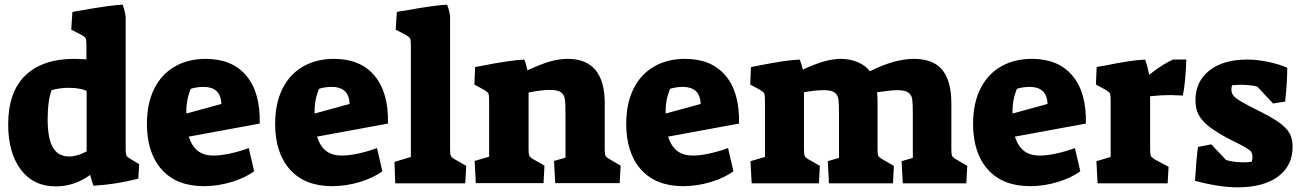

<svg xmlns="http://www.w3.org/2000/svg" viewBox="-20 -785 5569 822"><path d="M15 -252Q15 -391 88.5 -462Q162 -533 298 -533Q306 -533 350 -531V-591Q350 -613 347 -620Q344 -627 330 -635L285 -658L290 -734Q386 -751 432 -757.5Q478 -764 505 -765Q514 -742 518 -713V-144Q518 -126 521.5 -119Q525 -112 538 -105L576 -82L572 -20Q474 5 380 10Q373 -9 366 -36Q298 13 219 13Q123 13 69 -59Q15 -131 15 -252ZM351 -137V-396Q321 -409 274 -409Q236 -409 201 -399Q193 -380 188.5 -347Q184 -314 184 -274Q184 -192 206.5 -153.5Q229 -115 277 -115Q310 -115 351 -137Z M609 -255Q609 -342 640 -404.5Q671 -467 728 -500Q785 -533 861 -533Q974 -533 1034.5 -461Q1095 -389 1092 -256L788 -200Q802 -158 827.5 -138.5Q853 -119 895 -119Q924 -119 964 -127.5Q1004 -136 1045 -151L1068 -52Q1031 -24 972 -6Q913 12 853 12Q736 12 672.5 -59Q609 -130 609 -255ZM928 -340Q926 -378 906.5 -395.5Q887 -413 852 -413Q823 -413 797 -405Q776 -356 778 -299Z M1158 -255Q1158 -342 1189 -404.5Q1220 -467 1277 -500Q1334 -533 1410 -533Q1523 -533 1583.5 -461Q1644 -389 1641 -256L1337 -200Q1351 -158 1376.5 -138.5Q1402 -119 1444 -119Q1473 -119 1513 -127.5Q1553 -136 1594 -151L1617 -52Q1580 -24 1521 -6Q1462 12 1402 12Q1285 12 1221.5 -59Q1158 -130 1158 -255ZM1477 -340Q1475 -378 1455.5 -395.5Q1436 -413 1401 -413Q1372 -413 1346 -405Q1325 -356 1327 -299Z M1669 -92 1739 -113V-592Q1739 -614 1735.5 -620.5Q1732 -627 1718 -635L1674 -658L1679 -734Q1699 -738 1710 -739Q1842 -763 1894 -765Q1904 -742 1907 -713V-146Q1907 -125 1910 -118Q1913 -111 1927 -103L1976 -75L1972 0H1672Z M2012 -96 2074 -114V-356Q2074 -378 2071 -384.5Q2068 -391 2055 -399L2011 -423L2014 -498L2036 -502Q2167 -528 2225 -530Q2233 -509 2238 -484Q2299 -512 2337.5 -522.5Q2376 -533 2410 -533Q2569 -533 2569 -343V-147Q2569 -126 2572 -119Q2575 -112 2589 -104L2637 -76L2633 -1H2357L2352 -96L2401 -110V-299Q2401 -344 2398 -362Q2395 -380 2381.5 -390Q2368 -400 2334 -400Q2298 -400 2243 -389V-147Q2243 -126 2246 -119Q2249 -112 2262 -104L2311 -76L2307 -1H2017Z M2661 -255Q2661 -342 2692 -404.5Q2723 -467 2780 -500Q2837 -533 2913 -533Q3026 -533 3086.5 -461Q3147 -389 3144 -256L2840 -200Q2854 -158 2879.5 -138.5Q2905 -119 2947 -119Q2976 -119 3016 -127.5Q3056 -136 3097 -151L3120 -52Q3083 -24 3024 -6Q2965 12 2905 12Q2788 12 2724.5 -59Q2661 -130 2661 -255ZM2980 -340Q2978 -378 2958.5 -395.5Q2939 -413 2904 -413Q2875 -413 2849 -405Q2828 -356 2830 -299Z M3193 -95 3255 -113V-356Q3255 -378 3252 -384.5Q3249 -391 3236 -399L3192 -423L3195 -498L3222 -503Q3345 -528 3404 -530Q3412 -509 3417 -487Q3471 -512 3509.5 -522.5Q3548 -533 3580 -533Q3619 -533 3653 -518.5Q3687 -504 3704 -480Q3761 -508 3806.5 -520.5Q3852 -533 3893 -533Q3975 -533 4014 -486Q4053 -439 4053 -343V-146Q4053 -125 4056 -118Q4059 -111 4073 -103L4121 -75L4117 0H3845L3840 -95L3888 -109V-298Q3888 -341 3885.5 -359.5Q3883 -378 3869 -388.5Q3855 -399 3822 -399Q3796 -399 3735 -390Q3737 -374 3737 -343V-146Q3737 -125 3740 -118Q3743 -111 3758 -103L3807 -75L3803 0H3529L3524 -95L3572 -109V-298Q3572 -342 3569.5 -360.5Q3567 -379 3553 -389Q3539 -399 3507 -399Q3472 -399 3422 -390V-146Q3422 -125 3425 -118Q3428 -111 3441 -103L3490 -75L3486 0H3198Z M4146 -255Q4146 -342 4177 -404.5Q4208 -467 4265 -500Q4322 -533 4398 -533Q4511 -533 4571.5 -461Q4632 -389 4629 -256L4325 -200Q4339 -158 4364.5 -138.5Q4390 -119 4432 -119Q4461 -119 4501 -127.5Q4541 -136 4582 -151L4605 -52Q4568 -24 4509 -6Q4450 12 4390 12Q4273 12 4209.5 -59Q4146 -130 4146 -255ZM4465 -340Q4463 -378 4443.5 -395.5Q4424 -413 4389 -413Q4360 -413 4334 -405Q4313 -356 4315 -299Z M4674 -95 4735 -113V-356Q4735 -378 4732 -384.5Q4729 -391 4716 -399L4672 -423L4675 -498Q4692 -502 4704 -503Q4825 -528 4883 -530Q4892 -504 4900 -465Q4960 -512 5002 -530H5059Q5058 -492 5054 -447.5Q5050 -403 5044 -376Q5008 -378 4991 -378Q4949 -378 4904 -373V-146Q4904 -125 4907 -118Q4910 -111 4923 -103L4983 -71L4979 0H4679Z M5096 -11Q5102 -109 5109 -156L5166 -167L5229 -100Q5262 -90 5303 -90Q5326 -90 5339 -93Q5342 -101 5342 -115Q5342 -127 5336.5 -135Q5331 -143 5312 -154Q5293 -165 5246 -188Q5187 -219 5156 -243.5Q5125 -268 5111.5 -294Q5098 -320 5098 -356Q5098 -436 5157.5 -483Q5217 -530 5319 -530Q5361 -530 5407.5 -520.5Q5454 -511 5491 -495Q5491 -430 5482 -350L5430 -342L5363 -414Q5337 -422 5287 -422Q5279 -422 5255 -420Q5252 -414 5252 -401Q5252 -387 5260 -376.5Q5268 -366 5288.5 -353.5Q5309 -341 5354 -318Q5420 -286 5453.5 -262.5Q5487 -239 5500.5 -215Q5514 -191 5514 -157Q5514 -75 5451.5 -29Q5389 17 5279 17Q5200 17 5096 -11Z"/></svg>

Font: Suez One
Style: Regular
Weight: 400
Designer: Michal Sahar
Foundry: Hagilda
Version: Version 1.001